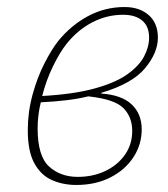

<svg xmlns="http://www.w3.org/2000/svg" viewBox="-20 -513 479 546"><path d="M169 -388Q150 -364 130.5 -324Q111 -284 100 -240Q190 -245 249.5 -261.5Q309 -278 342.5 -302Q376 -326 390 -353Q404 -380 404 -406Q404 -438 384.5 -454.5Q365 -471 330 -471Q284 -471 242.5 -449.5Q201 -428 169 -388ZM197 13Q159 13 127.5 -1Q96 -15 77.5 -49Q59 -83 59 -143Q59 -194 72.5 -243.5Q86 -293 106.5 -333Q127 -373 146 -397Q183 -442 231 -467.5Q279 -493 334 -493Q377 -493 403 -470Q429 -447 429 -406Q429 -363 392.5 -319Q356 -275 268 -249V-247Q326 -243 354.5 -216Q383 -189 383 -145Q383 -102 359.5 -66Q336 -30 294 -8.5Q252 13 197 13ZM87 -148Q87 -69 119.5 -39.5Q152 -10 201 -10Q244 -10 279 -26.5Q314 -43 335 -72.5Q356 -102 356 -141Q356 -180 331 -205.5Q306 -231 231 -239Q203 -232 169 -228Q135 -224 96 -222Q87 -185 87 -148Z"/></svg>

Font: Source Serif 4 SmText ExtraLight
Style: Italic
Weight: 200
Italic angle: -12°
Designer: Frank Grießhammer
Foundry: Adobe
Version: Version 4.005;hotconv 1.1.0;makeotfexe 2.6.0